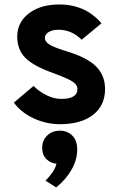

<svg xmlns="http://www.w3.org/2000/svg" viewBox="-20 -543 540 858"><path d="M248.5 12Q186.5 12 130.2 -14.2Q74 -40.5 42 -84.5L130 -159Q155.5 -133 189 -117Q222.5 -101 253 -101Q326 -101 326 -144.5Q326 -157.5 317 -167.8Q308 -178 284 -189.5Q260 -201 215 -217.5Q127.5 -249 92.2 -285.5Q57 -322 57 -379Q57 -443.5 109 -483.2Q161 -523 245 -523Q361.5 -523 433.5 -439L345 -365.5Q300 -410 242 -410Q214.5 -410 197.5 -399.8Q180.5 -389.5 180.5 -373.5Q180.5 -357 201 -344Q221.5 -331 278.5 -313.5Q368.5 -286.5 409 -246.5Q449.5 -206.5 449.5 -145Q449.5 -71.5 395.8 -29.8Q342 12 248.5 12ZM231 294.5 183.5 264.5Q202 245 214.2 227.8Q226.5 210.5 232.5 188.5Q207 187 187.8 168.5Q168.5 150 168.5 117Q168.5 85 190.5 63Q212.5 41 248 41Q281 41 303 62.8Q325 84.5 325 125.5Q325 170.5 300 214.8Q275 259 231 294.5Z"/></svg>

Font: Overpass ExtraBold
Style: Regular
Weight: 800
Designer: Delve Withrington, Dave Bailey, Thomas Jockin
Foundry: Delve Fonts LLC
Version: Version 4.000; ttfautohint (v1.8.3)